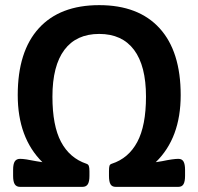

<svg xmlns="http://www.w3.org/2000/svg" viewBox="-20 -727 771 747"><path d="M31 -43V-66Q31 -89 37.5 -99Q44 -109 58 -109Q77 -109 120 -100Q142 -96 145 -96Q49 -191 49 -357Q49 -527 131 -617Q213 -707 366 -707Q519 -707 601 -617Q683 -527 683 -357Q683 -190 586 -96Q587 -96 611 -100Q654 -109 674 -109Q688 -109 694 -98.5Q700 -88 700 -66V-43Q700 -21 694 -10.5Q688 0 674 0H430Q416 0 410 -10Q404 -20 404 -43V-61Q404 -76 406 -82Q408 -88 415 -90Q480 -111 514 -174.5Q548 -238 548 -351Q548 -471 501.5 -533Q455 -595 366 -595Q277 -595 230.5 -533Q184 -471 184 -351Q184 -238 217.5 -175Q251 -112 316 -90Q323 -88 325.5 -81.5Q328 -75 328 -61V-43Q328 -20 321.5 -10Q315 0 301 0H58Q44 0 37.5 -10Q31 -20 31 -43Z"/></svg>

Font: Asap-SemiBold
Style: Regular
Weight: 600
Designer: Pablo Cosgaya
Foundry: Omnibus-Type
Version: Version 2.000; ttfautohint (v1.8)